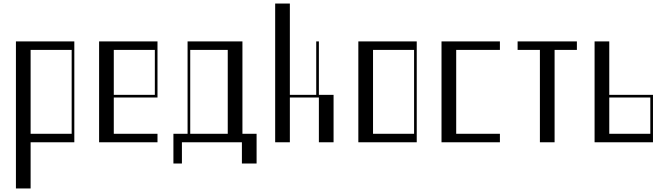

<svg xmlns="http://www.w3.org/2000/svg" viewBox="-20 -804 3760 1085"><path d="M70 -570H400V0H153V261H70ZM385 -48V-522H153V-48Z M540 -570H870V-253H623V-48H870V0H540ZM855 -268V-522H623V-268Z M1350 -48H1430V120H1347V0H1008V120H960V-48H1040V-570H1350ZM1267 -48V-522H1055V-48Z M1535 -784H1618V-268H1767V-570H1782V-268H1865V0H1782V-253H1618V0H1535Z M2005 -570H2335V0H2005ZM2320 -48V-522H2088V-48Z M2475 -570H2805V-522H2558V-48H2805V0H2475Z M3240 -570V-522H3114V0H3031V-522H2905V-570Z M3670 -268V0H3340V-570H3423V-268ZM3655 -48V-253H3423V-48Z"/></svg>

Font: Facade Sud
Style: Regular
Weight: 100
Designer: Éléonore Fines
Foundry: Velvetyne Type Foundry
Version: Version 1.001;Glyphs 3.2 (3202)